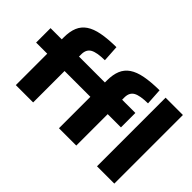

<svg xmlns="http://www.w3.org/2000/svg" viewBox="-117 -1208 1599 1599"><g transform="rotate(45 683.0 -408.0)"><path d="M146 -370H15V-540H147V-563Q147 -633 167 -681Q187 -729 230.5 -758.5Q274 -788 344 -801.5Q414 -815 515 -816L524 -671Q430 -670 390.5 -647.5Q351 -625 350 -570V-540H655V-563Q655 -633 675 -681Q695 -729 738.5 -758.5Q782 -788 852 -801.5Q922 -815 1023 -816L1032 -671Q938 -670 898.5 -647.5Q859 -625 858 -570V-540H1014V-370H858V0H654V-370H350V0H146ZM1102 -808H1306V0H1102Z"/></g></svg>

Font: Encode Sans Wide
Style: ExtraBold
Weight: 800
Designer: Pablo Impallari, Andres Torresi
Foundry: Pablo Impallari, Andres Torresi
Version: Version 1.000; ttfautohint (v1.00) -l 8 -r 50 -G 200 -x 14 -